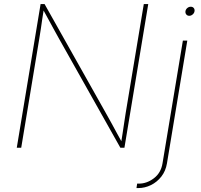

<svg xmlns="http://www.w3.org/2000/svg" viewBox="-20 -748 1017 972"><path d="M64.9 0 185.5 -727.5H205.6L516.1 -175.3Q530.8 -149.9 544.4 -124.5Q558.1 -99.1 571.8 -74Q585.4 -48.8 599.6 -23.4H592.8Q597.2 -48.8 600.8 -74Q604.5 -99.1 608.4 -124.5Q612.3 -149.9 616.2 -175.3L708 -727.5H730.5L609.9 0H589.4L279.3 -551.3Q265.1 -576.7 251.2 -602.1Q237.3 -627.4 223.6 -652.8Q210 -678.2 195.8 -703.6H202.1Q197.8 -678.2 194.1 -652.8Q190.4 -627.4 186.8 -602.1Q183.1 -576.7 178.7 -551.3L87.4 0ZM905.8 -542.5H928.2L825.2 79.1Q818.8 117.7 796.9 145.8Q774.9 173.8 744.1 189Q713.4 204.1 679.7 204.1H670.9L674.3 181.6H683.1Q723.6 181.6 759.3 154.3Q794.9 127 802.7 79.1ZM938 -668Q928.7 -668 923.1 -674.8Q917.5 -681.6 918.9 -691.4Q920.4 -700.7 928.2 -707.3Q936 -713.9 945.8 -713.9Q955.6 -713.9 960.9 -707.3Q966.3 -700.7 964.8 -691.4Q963.4 -681.6 955.3 -674.8Q947.3 -668 938 -668Z"/></svg>

Font: Inter 16pt Thin
Style: Italic
Weight: 250
Italic angle: -9.3988°
Version: Version 4.001;git-66647c0bb